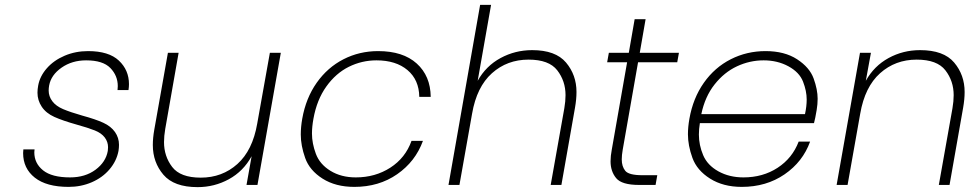

<svg xmlns="http://www.w3.org/2000/svg" viewBox="-20 -760 3999 789"><path d="M262 8Q171 8 123 -30Q75 -68 75 -131Q75 -138 76 -146H122Q121 -140 121 -134Q121 -89 157 -60Q193 -31 268 -31Q330 -31 372.5 -62.5Q415 -94 423 -140Q424 -148 424 -155Q424 -177 410.5 -195Q397 -213 369.5 -224Q342 -235 295 -248Q238 -264 203.5 -279.5Q169 -295 151.5 -321.5Q134 -348 134 -379Q134 -393 137 -409Q144 -447 172.5 -479.5Q201 -512 245.5 -531Q290 -550 342 -550Q427 -550 468.5 -511Q510 -472 510 -414Q510 -403 508 -390H463Q464 -398 464 -406Q464 -449 433.5 -480.5Q403 -512 334 -512Q276 -512 233 -482Q190 -452 182 -409Q180 -398 180 -388Q180 -364 195 -344Q210 -324 239.5 -311.5Q269 -299 318 -285Q373 -270 404.5 -255.5Q436 -241 452.5 -217.5Q469 -194 469 -165Q469 -153 467 -140Q459 -98 430 -64Q401 -30 357 -11Q313 8 262 8Z M1134 -543 1038 0H993L1014 -118Q980 -56 920.5 -23.5Q861 9 792 9Q695 9 651.5 -42Q608 -93 608 -164Q608 -193 614 -227L670 -543H714L659 -230Q654 -201 654 -176Q654 -118 687.5 -74Q721 -30 805 -30Q893 -30 955.5 -86Q1018 -142 1037 -252L1089 -543Z M1222 -272Q1237 -357 1281.5 -420Q1326 -483 1391.5 -516.5Q1457 -550 1534 -550Q1636 -550 1692.5 -499Q1749 -448 1750 -362H1703Q1702 -432 1654.5 -472Q1607 -512 1527 -512Q1467 -512 1413.5 -485.5Q1360 -459 1321 -404.5Q1282 -350 1268 -272Q1262 -239 1262 -211Q1262 -171 1278 -128Q1294 -85 1338 -58Q1382 -31 1442 -31Q1522 -31 1584 -71Q1646 -111 1671 -181H1718Q1687 -96 1612 -44Q1537 8 1436 8Q1359 8 1305.5 -26Q1252 -60 1234 -111Q1216 -162 1216 -207Q1216 -238 1222 -272Z M2167 -554Q2263 -554 2306 -503Q2349 -452 2349 -382Q2349 -352 2343 -318L2287 0H2243L2299 -315Q2304 -344 2304 -369Q2304 -427 2270 -471Q2236 -515 2152 -515Q2064 -515 2001.5 -459Q1939 -403 1920 -293L1868 0H1823L1953 -740H1998L1943 -428Q1977 -489 2037 -521.5Q2097 -554 2167 -554Z M2602 -504 2539 -145Q2535 -122 2535 -105Q2535 -76 2549.5 -58Q2564 -40 2620 -40H2681L2674 0H2606Q2535 0 2512 -28Q2489 -56 2489 -97Q2489 -119 2494 -145L2557 -504H2475L2482 -543H2564L2588 -681H2633L2609 -543H2770L2763 -504Z M3336 -308Q3330 -272 3325 -254H2856Q2852 -229 2852 -207Q2852 -164 2869.5 -122.5Q2887 -81 2932 -56Q2977 -31 3035 -31Q3115 -31 3175.5 -70.5Q3236 -110 3262 -178H3309Q3279 -95 3204 -43.5Q3129 8 3028 8Q2952 8 2898 -26Q2844 -60 2825.5 -111Q2807 -162 2807 -208Q2807 -238 2813 -272Q2828 -357 2872.5 -420Q2917 -483 2983 -516.5Q3049 -550 3126 -550Q3204 -550 3255.5 -516.5Q3307 -483 3323.5 -437.5Q3340 -392 3340 -354Q3340 -332 3336 -308ZM3288 -291Q3295 -323 3295 -351Q3295 -386 3280 -424.5Q3265 -463 3220 -487.5Q3175 -512 3118 -512Q3061 -512 3008.5 -487.5Q2956 -463 2916.5 -413Q2877 -363 2862 -291Z M3761 -554Q3858 -554 3901 -503Q3944 -452 3944 -382Q3944 -352 3938 -318L3882 0H3838L3894 -315Q3899 -344 3899 -369Q3899 -427 3865 -471Q3831 -515 3747 -515Q3659 -515 3596.5 -459Q3534 -403 3515 -293L3463 0H3418L3514 -543H3559L3538 -428Q3572 -489 3631.5 -521.5Q3691 -554 3761 -554Z"/></svg>

Font: Fz Poppins ExtLt
Style: Italic
Weight: 200
Italic angle: -10°
Designer: Ninad Kale (Devanagari), Jonny Pinhorn (Latin)
Foundry: Indian Type Foundry
Version: Vit hóa bi Vntype.Com & FontZin.Com